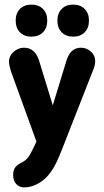

<svg xmlns="http://www.w3.org/2000/svg" viewBox="-20 -615 453 833"><path d="M138 -1 126 25Q113 53 102.5 67Q92 81 76 89Q54 100 45.5 112Q37 124 37 144Q37 169 50.5 183.5Q64 198 85 198Q113 198 140.5 184Q168 170 189 146Q202 130 210 117Q218 104 227.5 84Q237 64 251 28L384 -311Q393 -331 393 -351Q393 -374 374.5 -391Q356 -408 331 -408Q285 -408 268 -351L209 -158L151 -347Q134 -408 84 -408Q59 -408 39 -390Q19 -372 19 -349Q19 -340 21.5 -328.5Q24 -317 27 -307ZM116 -595Q85 -595 66.5 -576Q48 -557 48 -526Q48 -494 66.5 -475Q85 -456 116 -456Q148 -456 166.5 -475Q185 -494 185 -526Q185 -557 166.5 -576Q148 -595 116 -595ZM297 -595Q266 -595 247.5 -576Q229 -557 229 -526Q229 -494 247.5 -475Q266 -456 297 -456Q329 -456 347.5 -475Q366 -494 366 -526Q366 -557 347.5 -576Q329 -595 297 -595Z"/></svg>

Font: Beiruti ExtraBold
Style: Regular
Weight: 800
Designer: Arlette Boutros
Foundry: Boutros
Version: Version 1.41